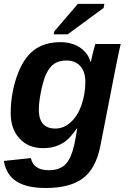

<svg xmlns="http://www.w3.org/2000/svg" viewBox="-23 -753 654 981"><path d="M210.4 207.5Q113.3 207.5 61 173.8Q8.8 140.1 -3.4 69.3L134.8 54.7Q147.9 116.7 226.6 116.7Q280.3 116.7 310.1 87.9Q339.8 59.1 356.4 -13.2Q361.3 -36.6 365.2 -57.9Q369.1 -79.1 371.6 -98.1H370.6Q339.8 -54.7 316.9 -35.6Q293.5 -16.6 264.4 -6.3Q235.4 3.9 197.8 3.9Q122.1 3.9 76.9 -44.9Q31.7 -93.8 31.7 -173.8Q31.7 -272.9 63 -362.3Q93.8 -452.6 148.2 -495.1Q202.6 -537.6 286.1 -537.6Q343.8 -537.6 385.3 -510.3Q426.8 -482.9 439.9 -436H440.9Q442.9 -445.8 447.8 -466.8Q452.6 -487.8 457.8 -506.8Q462.9 -525.9 464.4 -528.3H593.8L584.5 -487.8L569.8 -416.5L489.3 -4.9Q466.3 108.9 400.4 158.2Q334.5 207.5 210.4 207.5ZM175.3 -193.4Q175.3 -96.2 259.8 -96.2Q303.2 -96.2 338.9 -128.9Q374.5 -161.6 393.8 -218Q413.1 -274.4 413.1 -335Q413.1 -385.7 387.7 -414.8Q362.3 -443.8 316.4 -443.8Q279.3 -443.8 255.4 -428.2Q231.4 -412.6 214.4 -377.9Q203.1 -354.5 194.3 -320.1Q185.5 -285.6 180.4 -251.5Q175.3 -217.3 175.3 -193.4ZM506.3 -712.4 322.8 -577.6H251.5L254.4 -592.8L375 -733.4H510.3Z"/></svg>

Font: Arimo
Style: Bold Italic
Weight: 700
Italic angle: -12°
Designer: Steve Matteson
Foundry: Monotype Imaging Inc.
Version: Version 1.33